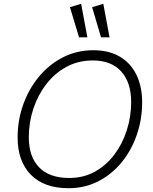

<svg xmlns="http://www.w3.org/2000/svg" viewBox="-20 -985 807 1013"><path d="M341 8Q213 8 143 -63Q73 -134 73 -260Q73 -351 102.5 -433.5Q132 -516 185.5 -580.5Q239 -645 312 -682.5Q385 -720 473 -720Q554 -720 611.5 -686.5Q669 -653 699.5 -591Q730 -529 730 -445Q730 -356 702 -274.5Q674 -193 622.5 -129.5Q571 -66 499.5 -29Q428 8 341 8ZM345 -46Q421 -46 481 -79.5Q541 -113 583.5 -169.5Q626 -226 649 -298Q672 -370 672 -447Q672 -550 619.5 -608Q567 -666 470 -666Q393 -666 331 -632.5Q269 -599 224.5 -541.5Q180 -484 156 -411.5Q132 -339 132 -261Q132 -158 186.5 -102Q241 -46 345 -46ZM513 -788 466 -947 525 -965 558 -788ZM397 -788 349 -947 408 -965 441 -788Z"/></svg>

Font: Livvic Light
Style: Italic
Weight: 300
Italic angle: -10°
Designer: Jacques Le Bailly, Baron von Fonthausen
Version: Version 1.001; ttfautohint (v1.8.2)